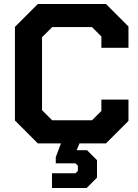

<svg xmlns="http://www.w3.org/2000/svg" viewBox="-20 -720 695 964"><path d="M489 -480V-537L442 -584H242L191 -533V-167L242 -116H442L489 -163V-220H625V-113L512 0H379L365 34H417L467 84V172L415 224H241V150H359L371 138V112L359 100H260V69L286 0H170L55 -115V-585L170 -700H512L625 -587V-480Z"/></svg>

Font: Chakra Petch
Style: Bold
Weight: 700
Designer: Katatrad Aksorn Co.,Ltd.
Foundry: Cadson Demak Co.,Ltd.
Version: Version 1.000; ttfautohint (v1.6)